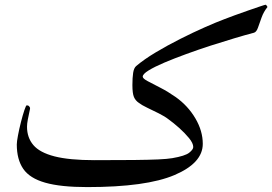

<svg xmlns="http://www.w3.org/2000/svg" viewBox="-20 -759 1132 798"><path d="M1091.8 -730Q1075.7 -710 1067.1 -686Q1058.6 -662.1 1052.2 -644Q1045.9 -626 1035.6 -623Q1002 -614.3 955.3 -600.3Q908.7 -586.4 856.4 -569.6Q804.2 -552.7 754.2 -534.4Q704.1 -516.1 663.1 -498.8Q622.1 -481.4 597.7 -466.3Q573.2 -451.2 573.2 -440.4Q573.2 -432.6 594 -421.6Q614.7 -410.6 646.2 -394.5Q677.7 -378.4 710.4 -355.5Q761.2 -319.3 792 -267.1Q822.8 -214.8 822.8 -161.1Q822.8 -81.5 705.3 -31.5Q587.9 18.6 342.8 18.6Q231.9 18.6 167.7 0.2Q103.5 -18.1 76.7 -57.1Q49.8 -96.2 49.8 -158.7Q49.8 -169.9 54.7 -196Q59.6 -222.2 66.9 -251Q74.2 -279.8 81.1 -300.5Q87.9 -321.3 91.3 -321.3Q97.7 -321.3 101.3 -316.9Q105 -312.5 105 -309.6Q105 -306.2 101.8 -292.2Q98.6 -278.3 95.5 -261.5Q92.3 -244.6 92.3 -232.4Q92.3 -187 118.7 -156Q145 -125 206.5 -109.1Q268.1 -93.3 373 -93.3Q473.1 -93.3 536.6 -94Q600.1 -94.7 637.5 -96.4Q674.8 -98.1 695.8 -101.6Q749.5 -110.8 766.4 -124.3Q783.2 -137.7 783.2 -147.9Q783.2 -163.6 765.6 -185.1Q748 -206.5 724.1 -227.8Q700.2 -249 681.6 -262.2Q665 -275.4 639.9 -287.8Q614.7 -300.3 591.8 -311.3Q568.8 -322.3 557.6 -331.1Q543 -340.8 536.6 -356Q530.3 -371.1 530.3 -405.3Q530.3 -436 533.4 -456.3Q536.6 -476.6 545.9 -484.4Q578.6 -512.2 627.2 -541.3Q675.8 -570.3 729.5 -597.4Q783.2 -624.5 832 -646Q880.9 -667.5 913.6 -679.7Q928.2 -685.5 955.1 -695.3Q981.9 -705.1 1010.7 -715.1Q1039.6 -725.1 1060.5 -732.2Q1081.5 -739.3 1084 -739.3Q1085.9 -739.3 1088.1 -735.8Q1090.3 -732.4 1091.8 -730Z"/></svg>

Font: Scheherazade New Medium
Style: Regular
Weight: 500
Designer: SIL International
Foundry: SIL International
Version: Version 4.000